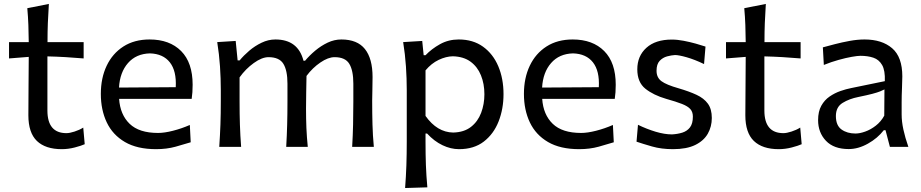

<svg xmlns="http://www.w3.org/2000/svg" viewBox="-20 -738 4631 965"><path d="M290.5 11.7Q208.5 11.7 165.5 -29.5Q122.6 -70.8 122.6 -158.7Q122.6 -238.8 123.5 -314Q124.5 -389.2 124.5 -452.1L25.4 -444.3V-526.4H124.5Q124 -571.8 122.6 -612.5Q121.1 -653.3 117.2 -696.8L225.6 -718.3Q222.2 -665.5 220.5 -622.3Q218.8 -579.1 218.8 -526.4H400.4V-444.3Q355.5 -448.2 309.3 -450.9Q263.2 -453.6 218.3 -454.6V-182.6Q218.3 -68.8 314 -68.8Q330.1 -68.8 354.5 -76.7Q378.9 -84.5 398.4 -96.7L405.8 -13.2Q388.7 -5.4 355.7 3.2Q322.8 11.7 290.5 11.7Z M764.6 11.7Q669.4 11.7 607.9 -24.2Q546.4 -60.1 516.6 -122.8Q486.8 -185.5 486.8 -266.1Q486.8 -345.7 516.1 -407.5Q545.4 -469.2 600.3 -504.4Q655.3 -539.6 731.9 -539.6Q832.5 -539.6 890.4 -481.4Q948.2 -423.3 948.2 -312Q948.2 -272.5 943.4 -241.2H578.6Q584 -161.6 631.6 -115.7Q679.2 -69.8 774.4 -69.8Q806.2 -69.8 849.4 -80.8Q892.6 -91.8 934.1 -109.9L938.5 -22.9Q907.2 -13.2 862.5 -0.7Q817.9 11.7 764.6 11.7ZM863.3 -299.8Q867.7 -381.3 833.7 -424.6Q799.8 -467.8 733.4 -469.7Q664.1 -467.8 623.3 -421.1Q582.5 -374.5 578.1 -297.9Z M1750 0Q1753.4 -58.1 1754.6 -111.8Q1755.9 -165.5 1755.9 -227.5V-317.4Q1755.9 -383.8 1735.6 -417.2Q1715.3 -450.7 1661.6 -450.7Q1629.4 -450.7 1590.1 -423.8Q1550.8 -397 1520.5 -356.4Q1520 -322.3 1519 -274.4Q1518.1 -226.6 1518.1 -191.9Q1518.1 -140.1 1520 -94.5Q1522 -48.8 1526.9 0H1418.5Q1421.9 -58.1 1423.3 -111.8Q1424.8 -165.5 1424.8 -227.5V-317.4Q1424.8 -383.8 1404.3 -417.2Q1383.8 -450.7 1329.6 -450.7Q1296.4 -450.7 1255.4 -421.1Q1214.4 -391.6 1184.1 -349.1V-227.5Q1184.1 -165.5 1185.8 -111.8Q1187.5 -58.1 1191.9 0H1082Q1085.9 -58.1 1087.9 -112.3Q1089.8 -166.5 1089.8 -231.9V-284.7Q1089.8 -342.8 1085.7 -404.3Q1081.5 -465.8 1071.8 -526.4L1164.6 -532.2L1174.3 -434.6H1184.6Q1204.6 -459 1232.9 -483.2Q1261.2 -507.3 1294.9 -523.4Q1328.6 -539.6 1364.3 -539.6Q1478 -539.6 1505.4 -432.6H1513.2Q1535.2 -459 1564.2 -483.4Q1593.3 -507.8 1626.7 -523.7Q1660.2 -539.6 1695.8 -539.6Q1775.9 -539.6 1814.2 -491.5Q1852.5 -443.4 1852.5 -351.1Q1852.5 -316.9 1851.6 -286.4Q1850.6 -255.9 1850.6 -231.9Q1850.6 -166.5 1852.1 -112.3Q1853.5 -58.1 1858.9 0Z M2016.1 207Q2020.5 148.9 2022.5 92.8Q2024.4 36.6 2024.4 -28.3V-284.7Q2024.4 -342.8 2020.3 -404.3Q2016.1 -465.8 2006.3 -526.4L2102.1 -532.2L2109.4 -460.4H2118.7Q2148.9 -492.2 2191.4 -515.9Q2233.9 -539.6 2285.6 -539.6Q2357.4 -539.6 2407.7 -503.4Q2458 -467.3 2484.4 -405Q2510.7 -342.8 2510.7 -264.6Q2510.7 -190.9 2486.1 -127.9Q2461.4 -64.9 2411.9 -26.6Q2362.3 11.7 2287.1 11.7Q2245.6 11.7 2204.1 -8.1Q2162.6 -27.8 2126.5 -66.9H2118.7V-24.4Q2118.7 37.6 2120.6 91.6Q2122.6 145.5 2127.9 203.6ZM2257.8 -71.8Q2312.5 -73.2 2347.2 -100.3Q2381.8 -127.4 2398.2 -170.9Q2414.6 -214.4 2414.6 -264.2Q2414.6 -316.9 2397.2 -359.6Q2379.9 -402.3 2345 -428Q2310.1 -453.6 2256.3 -455.1Q2221.7 -454.6 2184.8 -437Q2147.9 -419.4 2118.7 -384.3V-155.3Q2176.8 -73.2 2257.8 -71.8Z M2891.1 11.7Q2795.9 11.7 2734.4 -24.2Q2672.9 -60.1 2643.1 -122.8Q2613.3 -185.5 2613.3 -266.1Q2613.3 -345.7 2642.6 -407.5Q2671.9 -469.2 2726.8 -504.4Q2781.7 -539.6 2858.4 -539.6Q2959 -539.6 3016.8 -481.4Q3074.7 -423.3 3074.7 -312Q3074.7 -272.5 3069.8 -241.2H2705.1Q2710.4 -161.6 2758.1 -115.7Q2805.7 -69.8 2900.9 -69.8Q2932.6 -69.8 2975.8 -80.8Q3019 -91.8 3060.5 -109.9L3064.9 -22.9Q3033.7 -13.2 2989 -0.7Q2944.3 11.7 2891.1 11.7ZM2989.7 -299.8Q2994.1 -381.3 2960.2 -424.6Q2926.3 -467.8 2859.9 -469.7Q2790.5 -467.8 2749.8 -421.1Q2709 -374.5 2704.6 -297.9Z M3362.3 11.7Q3304.2 11.7 3257.6 -1.7Q3210.9 -15.1 3179.2 -25.9L3186.5 -110.8Q3230.5 -89.4 3275.4 -75.9Q3320.3 -62.5 3357.4 -62.5Q3385.7 -64 3409.7 -71.5Q3433.6 -79.1 3448 -97.9Q3462.4 -116.7 3462.4 -151.9Q3462.4 -175.3 3449.7 -189.7Q3437 -204.1 3407.7 -215.6Q3378.4 -227.1 3328.1 -241.2Q3264.2 -259.8 3223.6 -292.2Q3183.1 -324.7 3183.1 -389.6Q3183.1 -456.5 3228.8 -497.8Q3274.4 -539.1 3356.4 -539.1Q3384.8 -539.1 3416.3 -533Q3447.8 -526.9 3476.8 -518.8Q3505.9 -510.7 3525.9 -503.9L3518.6 -416Q3470.7 -439 3431.2 -450.2Q3391.6 -461.4 3372.6 -461.4Q3354.5 -460.4 3332.8 -454.6Q3311 -448.7 3295.4 -432.1Q3279.8 -415.5 3279.8 -382.3Q3279.8 -348.1 3304.7 -329.8Q3329.6 -311.5 3390.1 -294.4Q3443.4 -278.8 3480.7 -261.5Q3518.1 -244.1 3537.8 -217Q3557.6 -189.9 3557.6 -145Q3557.6 -101.6 3537.4 -65.9Q3517.1 -30.3 3474.1 -9.3Q3431.2 11.7 3362.3 11.7Z M3894 11.7Q3812 11.7 3769 -29.5Q3726.1 -70.8 3726.1 -158.7Q3726.1 -238.8 3727.1 -314Q3728 -389.2 3728 -452.1L3628.9 -444.3V-526.4H3728Q3727.5 -571.8 3726.1 -612.5Q3724.6 -653.3 3720.7 -696.8L3829.1 -718.3Q3825.7 -665.5 3824 -622.3Q3822.3 -579.1 3822.3 -526.4H4003.9V-444.3Q3959 -448.2 3912.8 -450.9Q3866.7 -453.6 3821.8 -454.6V-182.6Q3821.8 -68.8 3917.5 -68.8Q3933.6 -68.8 3958 -76.7Q3982.4 -84.5 4002 -96.7L4009.3 -13.2Q3992.2 -5.4 3959.2 3.2Q3926.3 11.7 3894 11.7Z M4245.6 11.2Q4170.9 11.2 4131.3 -30.3Q4091.8 -71.8 4091.8 -134.3Q4091.8 -177.7 4107.9 -206.5Q4124 -235.4 4149.7 -252.9Q4175.3 -270.5 4204.1 -280.5Q4232.9 -290.5 4258.3 -295.4L4427.2 -330.1Q4429.2 -383.8 4413.6 -411.1Q4397.9 -438.5 4369.6 -448Q4341.3 -457.5 4304.7 -457.5Q4290.5 -457.5 4261.2 -452.4Q4231.9 -447.3 4195.1 -437Q4158.2 -426.8 4120.6 -411.6L4115.7 -500Q4140.6 -506.8 4176.3 -516.1Q4211.9 -525.4 4251 -532.5Q4290 -539.6 4325.2 -539.6Q4412.6 -539.6 4463.9 -495.6Q4515.1 -451.7 4515.1 -354Q4515.1 -330.1 4513.4 -293.7Q4511.7 -257.3 4511.7 -224.1V-162.6Q4511.7 -127 4520.5 -86.7Q4529.3 -46.4 4545.4 0H4452.6L4430.7 -83.5H4421.9Q4390.6 -43 4342 -15.9Q4293.5 11.2 4245.6 11.2ZM4279.8 -66.9Q4301.3 -66.9 4328.6 -76.7Q4356 -86.4 4381.8 -106.4Q4407.7 -126.5 4424.3 -156.7L4425.3 -288.6Q4417 -284.2 4403.8 -278.8Q4390.6 -273.4 4365 -266.6Q4339.4 -259.8 4293.9 -250.5Q4249 -241.7 4215.1 -220.9Q4181.2 -200.2 4181.2 -154.8Q4181.2 -107.4 4209.5 -87.2Q4237.8 -66.9 4279.8 -66.9Z"/></svg>

Font: Pinar DS1 Medium
Style: Regular
Weight: 500
Designer: Amin Abedi
Version: Version 3.000